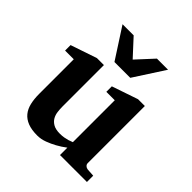

<svg xmlns="http://www.w3.org/2000/svg" viewBox="-197 -862 1014 1014"><g transform="rotate(45 310.0 -355.0)"><path d="M396 0V-55.2Q371.1 -36.1 344.2 -21.5Q321.3 -8.8 293.5 1.7Q265.6 12.2 237.8 12.2Q195.3 12.2 166.7 1Q138.2 -10.3 121.1 -31.2Q104 -52.2 96.9 -82.5Q89.8 -112.8 89.8 -150.9V-409.2H24.9V-450.2L171.9 -500H224.1V-189.9Q224.1 -171.4 226.6 -151.9Q229 -132.3 238.3 -116.2Q247.6 -100.1 265.9 -89.6Q284.2 -79.1 315.9 -79.1Q331.5 -79.1 345.9 -81.5Q360.4 -84 371.6 -87.4Q384.3 -91.3 396 -96.2V-409.2H333V-450.2L479 -500H529.8V-73.2Q529.8 -64 536.9 -57.4Q543.9 -50.8 553.2 -49.8L597.2 -46.9V0ZM370.1 -550.8H252L141.1 -722.2H224.1L311 -627.9L397.9 -722.2H481Z"/></g></svg>

Font: Charis SIL Phon
Style: Bold
Weight: 700
Foundry: SIL International
Version: Version 5.000